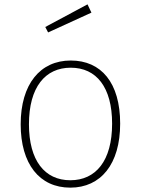

<svg xmlns="http://www.w3.org/2000/svg" viewBox="-20 -851 647 882"><path d="M382 -831 188 -727 201 -702 400 -793ZM305 -573C165 -573 75 -465 75 -280C75 -98 161 11 303 11C443 11 532 -97 532 -283C532 -471 445 -573 305 -573ZM305 -540C423 -540 495 -450 495 -283C495 -112 420 -23 303 -23C185 -23 113 -114 113 -280C113 -451 188 -540 305 -540Z"/></svg>

Font: Glow Sans SC Normal ExtraLight
Style: Regular
Weight: 200
Designer: Ryoko NISHIZUKA (kana, bopomofo & ideographs); Paul D. Hunt (Latin, Greek & Cyrillic); Sandoll Communications, Soo-young
Version: Version 0.93